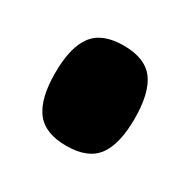

<svg xmlns="http://www.w3.org/2000/svg" viewBox="-60 -227 287 290"><g transform="rotate(30 83.5 -82.5)"><path d="M14.2 -82.1Q14.2 -127 30.2 -148.4Q46.2 -169.8 83.5 -169.8Q121.1 -169.8 137 -148.4Q152.8 -127 152.8 -82.1Q152.8 -37.9 137 -16.5Q121.1 4.9 83.5 4.9Q46.2 4.9 30.2 -16.5Q14.2 -37.9 14.2 -82.1Z"/></g></svg>

Font: Georama ExtraCondensed Thin
Style: Regular
Weight: 100
Width: 2
Designer: Jean-Baptiste Levee
Foundry: Production Type
Version: Version 1.001